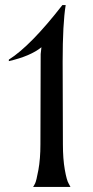

<svg xmlns="http://www.w3.org/2000/svg" viewBox="-20 -740 368 760"><path d="M111 0Q114 -4 119 -14Q124 -24 132 -67.5Q140 -111 140 -169L141 -526L144 -553Q101 -518 15 -498V-504Q101 -558 227 -720H240Q228 -646 228 -496L229 -169Q229 -111 236.5 -68.5Q244 -26 252 -13L259 0Z"/></svg>

Font: Coconat
Style: Regular
Weight: 400
Designer: Sara Lavazza
Foundry: Collletttivo
Version: Version 1.000;Glyphs 3.2 (3217)